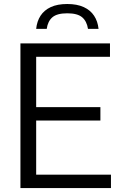

<svg xmlns="http://www.w3.org/2000/svg" viewBox="-20 -962 623 982"><path d="M84.5 0V-740H542.5V-671.5H165V-68.5H547.5V0ZM135.5 -345.5V-414H493.5V-345.5ZM165 -814.5Q169 -853.5 187.5 -881.8Q206 -910 239.8 -925.8Q273.5 -941.5 324 -941.5Q374 -941.5 408.2 -925.8Q442.5 -910 461.2 -881.5Q480 -853 484 -814.5H430Q424 -853.5 400 -873.8Q376 -894 324 -894Q272 -894 248.2 -873.8Q224.5 -853.5 219 -814.5Z"/></svg>

Font: Encode Sans SC Condensed Thin
Style: Regular
Weight: 400
Version: Version 3.002